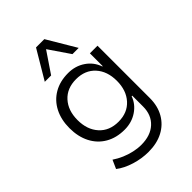

<svg xmlns="http://www.w3.org/2000/svg" viewBox="-267 -871 1177 1177"><g transform="rotate(-45 321.5 -282.5)"><path d="M307 188Q249 188 190.5 170Q132 152 92 121L117 65Q145 84 176.5 97.5Q208 111 241.5 118.5Q275 126 306 126Q387 126 433.5 83Q480 40 480 -33V-127H475Q457 -76 409.5 -44Q362 -12 300 -12Q229 -12 176.5 -42.5Q124 -73 95.5 -128.5Q67 -184 67 -258Q67 -331 95.5 -386.5Q124 -442 176.5 -472.5Q229 -503 300 -503Q362 -503 410 -470.5Q458 -438 477 -383H480V-494H546V-40Q546 29 516.5 80.5Q487 132 433.5 160Q380 188 307 188ZM308 -73Q386 -73 432 -124Q478 -175 478 -258Q478 -341 432 -391.5Q386 -442 308 -442Q229 -442 183 -391.5Q137 -341 137 -258Q137 -175 183 -124Q229 -73 308 -73ZM161 -566 272 -753H344L455 -566H401L308 -702L216 -566Z"/></g></svg>

Font: Nunito Sans 7pt Light
Style: Regular
Weight: 300
Designer: Vernon Adams
Foundry: Vernon Adams
Version: Version 3.101;gftools[0.9.27]